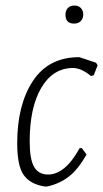

<svg xmlns="http://www.w3.org/2000/svg" viewBox="-20 -666 372 692"><path d="M280 -614Q280 -599 271 -590Q262 -581 247 -581Q216 -581 216 -613Q216 -628 224.5 -637Q233 -646 248 -646Q263 -646 271.5 -637Q280 -628 280 -614ZM266 -460 326 -440 332 -431 318 -395 308 -392Q273 -421 242 -421Q170 -420 128.5 -349Q87 -278 87 -156Q87 -92 103 -64.5Q119 -37 153 -37Q215 -37 267 -132H275L292 -109Q261 -55 228 -29.5Q195 -4 151 6H140Q90 -2 66 -34.5Q42 -67 42 -150Q42 -288 98.5 -374Q155 -460 266 -460Z"/></svg>

Font: Alegreya Sans Light
Style: Italic
Weight: 300
Italic angle: -7°
Designer: Juan Pablo del Peral
Foundry: Huerta Tipografica
Version: Version 2.007